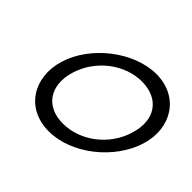

<svg xmlns="http://www.w3.org/2000/svg" viewBox="-136 -778 992 992"><g transform="rotate(45 360.0 -281.5)"><path d="M109.2 -282C157.8 -441 333.8 -582 499.7 -583C666.5 -583 755.5 -440 706.2 -282C657.3 -122 483 21 315.4 20C148.6 20 60.3 -122 109.2 -282ZM189.2 -282C149.5 -152 215.3 -59 339.8 -60C465.2 -60 587.2 -151 626.2 -282C665.7 -411 601.5 -502 475.3 -503C349.9 -503 228.7 -411 189.2 -282Z"/></g></svg>

Font: Nordica Plus
Style: NordicaClassicLtExtObl
Weight: 300
Version: Version 1.01